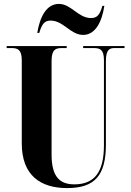

<svg xmlns="http://www.w3.org/2000/svg" viewBox="-20 -949 668 979"><path d="M404 -771C467 -771 500 -839 512 -919H502C489 -873 475 -857 444 -857C378 -857 344 -929 280 -929C216 -929 183 -861 170 -781H180C194 -827 207 -844 238 -844C304 -844 339 -771 404 -771ZM322 10C464 10 520 -55 520 -213V-638C520 -697 540 -704 564 -704H615V-714H404V-704H457C490 -704 510 -697 510 -642V-208C510 -71 461 -9 359 -9C286 -9 243 -46 243 -161V-638C243 -697 264 -704 296 -704H320V-714H14V-704H38C69 -704 91 -697 91 -642V-218C91 -54 187 10 322 10Z"/></svg>

Font: Noto Serif Display ExtraCondensed ExtraBold
Style: Regular
Weight: 800
Width: 2
Designer: Monotype Design Team
Foundry: Monotype Imaging Inc.
Version: Version 2.009